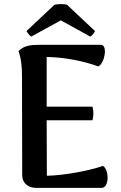

<svg xmlns="http://www.w3.org/2000/svg" viewBox="-20 -914 589 934"><path d="M132 -736 276 -815 419 -736C428 -740 441 -757 442 -763L307 -890C295 -896 256 -895 244 -890L109 -763C111 -757 124 -740 132 -736ZM481 -107C419 -85 298 -61 208 -59L207 -329H430C435 -348 436 -373 430 -395H207V-637C296 -635 383 -618 458 -591C490 -606 505 -696 471 -696H177C124 -696 99 -692 70 -666C84 -626 87 -584 87 -545L88 -62C88 -23 117 0 156 0H474C513 0 511 -89 481 -107Z"/></svg>

Font: Arima Koshi ExtraBold
Style: Regular
Weight: 800
Designer: Joana Correia and Natanael Gama
Foundry: NDISCOVER
Version: Version 1.019;PS 001.019;hotconv 1.0.88;makeotf.lib2.5.64775